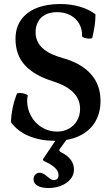

<svg xmlns="http://www.w3.org/2000/svg" viewBox="-20 -696 564 967"><path d="M34.7 -80.6Q36.6 -118.7 43.5 -151.9Q50.3 -185.1 61.5 -214.8L65.4 -224.1Q67.4 -228.5 81.1 -227.8Q94.7 -227.1 107.7 -222.7Q120.6 -218.3 119.6 -213.9Q116.7 -201.7 116.7 -188.5Q116.7 -147 136.5 -111.3Q156.2 -75.7 190.9 -54.4Q225.6 -33.2 268.1 -33.2Q299.8 -33.2 326.2 -47.6Q352.5 -62 367.9 -88.1Q383.3 -114.3 383.3 -147.9Q383.3 -195.8 349.1 -230.5Q314.9 -265.1 243.7 -287.6Q152.3 -316.4 105.2 -367.9Q58.1 -419.4 58.1 -500.5Q58.1 -556.6 86.2 -596.2Q114.3 -635.7 165 -655.8Q215.8 -675.8 283.2 -675.8Q335.4 -675.8 380.9 -662.8Q426.3 -649.9 460.9 -624Q460.9 -595.7 457 -568.4Q453.1 -541 444.8 -505.9Q443.8 -501.5 430.9 -501.5Q418 -501.5 405.8 -505.1Q393.6 -508.8 393.6 -513.7Q394.5 -548.8 378.9 -576.4Q363.3 -604 334.2 -619.4Q305.2 -634.8 267.6 -634.8Q232.4 -634.8 208 -621.8Q183.6 -608.9 171.4 -585.9Q159.2 -563 159.2 -533.7Q159.2 -487.3 192.6 -455.1Q226.1 -422.9 298.3 -402.8Q389.2 -377.4 437.7 -323Q486.3 -268.6 486.3 -187.5Q486.3 -127.9 459.7 -82.8Q433.1 -37.6 381.3 -12.2Q329.6 13.2 255.4 13.2Q184.6 13.2 127 -10.3Q69.3 -33.7 34.7 -80.6ZM148.9 207Q148.9 191.9 158.4 182.9Q168 173.8 180.7 173.8Q195.8 173.8 217.8 192.9Q238.8 210.9 249 210.9Q274.9 210.9 274.9 186Q274.9 147.9 205.6 117.2Q195.8 112.8 195.8 107.9Q195.8 106.4 198.7 102.1L271 -4.9H324.2L282.7 51.8Q278.8 57.1 278.8 61Q278.8 66.9 292 73.2Q352.5 104.5 352.5 158.2Q352.5 186 334.2 207.3Q315.9 228.5 286.6 239.7Q257.3 251 225.6 251Q187.5 251 168.2 239Q148.9 227.1 148.9 207Z"/></svg>

Font: Junicode Two Beta VF
Style: Regular
Weight: 400
Designer: Peter S. Baker
Foundry: Briery Creek Software
Version: Version 1.031 beta; ttfautohint (v1.8.1.43-b0c9)